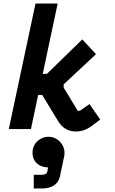

<svg xmlns="http://www.w3.org/2000/svg" viewBox="-20 -734 652 1092"><path d="M165 134Q165 115 172 98.5Q179 82 191.5 70Q204 58 220.5 51Q237 44 256 44Q274 44 290.5 51Q307 58 319.5 70.5Q332 83 339.5 99.5Q347 116 347 135Q347 140 346.5 145Q346 150 345 155L321 269Q313 304 286 321Q259 338 220 338H172V260H214Q231 260 239.5 255.5Q248 251 250 237L253 218Q237 218 221 213Q205 208 192.5 197.5Q180 187 172.5 171.5Q165 156 165 134ZM30 0 182 -714H308L223 -314H247L448 -510L526 -426L342 -254V-236L422 -104H434L489 -142L550 -54L505 -20Q480 -1 456.5 6.5Q433 14 411 14Q379 14 353 -1.5Q327 -17 310 -46L220 -194H197L156 0Z"/></svg>

Font: Space Mono
Style: Bold Italic
Weight: 700
Italic angle: -12°
Monospace: yes
Designer: Colophon Foundry / Benjamin Critton
Foundry: Colophon Foundry
Version: Version 1.000;PS 1.000;hotconv 1.0.81;makeotf.lib2.5.63406